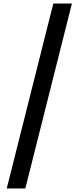

<svg xmlns="http://www.w3.org/2000/svg" viewBox="-20 -820 444 1084"><path d="M18 244 281 -800H386L123 244Z"/></svg>

Font: Noto Sans Tamil ExtraCondensed SemiBold
Style: Regular
Weight: 600
Width: 2
Designer: Jelle Bosma - Monotype Design Team
Foundry: Monotype Imaging Inc.
Version: Version 2.004; ttfautohint (v1.8.4.7-5d5b)